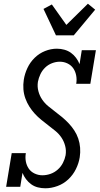

<svg xmlns="http://www.w3.org/2000/svg" viewBox="-20 -1005 540 1033"><path d="M224 8Q203 8 183.5 3Q164 -2 148 -13.5Q132 -25 120 -41Q108 -57 101 -75L89 0H13L43 -181H119Q115 -158 119 -136.5Q123 -115 134.5 -98Q146 -81 166 -71.5Q186 -62 208 -62Q230 -62 251.5 -69.5Q273 -77 290.5 -92.5Q308 -108 318.5 -128.5Q329 -149 333 -170Q337 -196 330.5 -220.5Q324 -245 310.5 -265Q297 -285 278 -300.5Q259 -316 240 -330.5Q221 -345 202 -360.5Q183 -376 167 -393.5Q151 -411 138 -431.5Q125 -452 116.5 -475.5Q108 -499 106 -524.5Q104 -550 108 -576Q113 -608 127.5 -639Q142 -670 166.5 -694Q191 -718 222.5 -730.5Q254 -743 286 -743Q307 -743 326.5 -737.5Q346 -732 361.5 -721Q377 -710 389 -694Q401 -678 408 -660L420 -735H496L466 -554H390Q394 -576 390 -598Q386 -620 374.5 -637Q363 -654 343.5 -663.5Q324 -673 302 -673Q281 -673 260 -665Q239 -657 223 -641.5Q207 -626 197.5 -606Q188 -586 184 -565Q180 -539 186.5 -514.5Q193 -490 206.5 -470Q220 -450 238.5 -434.5Q257 -419 276.5 -404.5Q296 -390 314.5 -374.5Q333 -359 349.5 -341.5Q366 -324 379.5 -303.5Q393 -283 401 -259.5Q409 -236 411 -210.5Q413 -185 409 -159Q404 -127 388.5 -95.5Q373 -64 347.5 -40Q322 -16 289 -4Q256 8 224 8ZM281 -815 214 -957 259 -981 337 -871 453 -985 492 -953 377 -815Z"/></svg>

Font: Iosevka Curly Slab
Style: Italic
Weight: 400
Italic angle: -9°
Monospace: yes
Designer: Belleve Invis
Foundry: Belleve Invis
Version: Version 22.1.2; ttfautohint (v1.8.4)